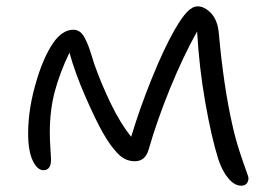

<svg xmlns="http://www.w3.org/2000/svg" viewBox="-20 -526 849 606"><path d="M117.2 11.2Q97.7 11.2 83.3 -19Q68.8 -49.3 68.8 -105Q68.8 -186.5 97.2 -277.8Q118.7 -347.7 147.5 -389.9Q176.3 -432.1 211.9 -432.1Q223.1 -432.1 232.2 -425.5Q241.2 -418.9 248 -405.3Q254.9 -391.6 259 -380.9Q263.2 -370.1 269.3 -350.3Q275.4 -330.6 277.8 -323.2Q299.8 -260.7 330.3 -198Q360.8 -135.3 394 -94.2Q421.9 -187 460 -280.5Q498 -374 530.8 -431.2Q553.7 -471.2 570.6 -488.5Q587.4 -505.9 604 -505.9Q622.6 -505.9 640.1 -490.2Q667.5 -466.8 670.9 -418Q686 -252.9 712.9 -133.8Q722.7 -89.4 735.8 -49.1Q749 -8.8 756.6 11.5Q764.2 31.7 764.2 36.1Q764.2 46.9 758.3 53.5Q752.4 60.1 741.2 60.1Q720.2 60.1 700.7 36.9Q681.2 13.7 668.9 -23.9Q647 -93.8 627.7 -204.1Q608.4 -314.5 602.1 -426.8Q558.1 -348.1 516.8 -247.1Q475.6 -146 449.2 -54.2Q438.5 -17.1 405.8 -17.1Q389.6 -17.1 376 -23.4Q362.3 -29.8 349.4 -43.9Q336.4 -58.1 327.6 -70.6Q318.8 -83 305.2 -106Q283.2 -144.5 250.2 -219.5Q217.3 -294.4 199.2 -359.9Q168.5 -295.9 152.8 -236.8Q137.2 -177.7 137.2 -106.9Q137.2 -84.5 139.2 -55.9Q141.1 -27.3 141.1 -22.9Q141.1 11.2 117.2 11.2Z"/></svg>

Font: Shantell Sans Irregular Bouncy
Style: Regular
Weight: 300
Designer: Stephen Nixon, Anya Danilova, Shantell Martin
Foundry: Arrow Type
Version: Version 1.006;[9816181b4]